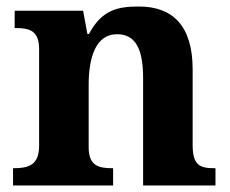

<svg xmlns="http://www.w3.org/2000/svg" viewBox="-20 -569 707 589"><path d="M20 0H327V-53H324C280 -53 252 -62 252 -118V-309C252 -391 273 -464 339 -464C398 -464 419 -415 419 -329V0H641V-53H638C593 -53 571 -62 571 -124V-356C571 -491 509 -549 406 -549C343 -549 293 -540 253 -465H248L235 -536H25V-483H28C72 -483 100 -474 100 -418V-122C100 -62 67 -53 22 -53H20Z"/></svg>

Font: Noto Serif Test
Style: Bold
Weight: 700
Version: Version 1.000